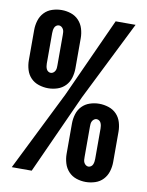

<svg xmlns="http://www.w3.org/2000/svg" viewBox="-85 -804 669 873"><g transform="rotate(10 250.0 -367.5)"><path d="M129 -382Q107 -382 85.5 -389Q64 -396 49 -411.5Q34 -427 27.5 -448.5Q21 -470 21 -492V-632Q21 -654 27.5 -675.5Q34 -697 49 -713Q64 -729 85.5 -736Q107 -743 129 -743Q151 -743 172 -736Q193 -729 208 -713Q223 -697 229.5 -675.5Q236 -654 236 -632V-492Q236 -470 229.5 -448.5Q223 -427 208 -411.5Q193 -396 172 -389Q151 -382 129 -382ZM29 0 212 -368 379 -735H471L288 -368L121 0ZM129 -453Q135 -453 140.5 -457Q146 -461 149 -467Q152 -473 152.5 -479.5Q153 -486 153 -492V-632Q153 -639 152.5 -645.5Q152 -652 149 -658Q146 -664 140.5 -668Q135 -672 129 -672Q122 -672 116.5 -668Q111 -664 108.5 -658Q106 -652 105 -645.5Q104 -639 104 -632V-492Q104 -486 105 -479.5Q106 -473 108.5 -467Q111 -461 116.5 -457Q122 -453 129 -453ZM371 8Q349 8 328 1Q307 -6 292 -22Q277 -38 270.5 -59.5Q264 -81 264 -103V-243Q264 -265 270.5 -286.5Q277 -308 292 -323.5Q307 -339 328 -346Q349 -353 371 -353Q393 -353 414.5 -346Q436 -339 451 -323.5Q466 -308 472.5 -286.5Q479 -265 479 -243V-103Q479 -81 472.5 -59.5Q466 -38 451 -22Q436 -6 414.5 1Q393 8 371 8ZM371 -63Q378 -63 383.5 -67Q389 -71 391.5 -77Q394 -83 395 -89.5Q396 -96 396 -103V-243Q396 -249 395 -255.5Q394 -262 391.5 -268Q389 -274 383.5 -278Q378 -282 371 -282Q365 -282 359.5 -278Q354 -274 351 -268Q348 -262 347.5 -255.5Q347 -249 347 -243V-103Q347 -96 347.5 -89.5Q348 -83 351 -77Q354 -71 359.5 -67Q365 -63 371 -63Z"/></g></svg>

Font: Iosevka SS04
Style: Bold
Weight: 700
Monospace: yes
Designer: Belleve Invis
Foundry: Belleve Invis
Version: Version 19.0.0; ttfautohint (v1.8.4)